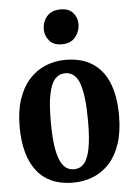

<svg xmlns="http://www.w3.org/2000/svg" viewBox="-56 -849 633 903"><g transform="rotate(-5 260.0 -397.5)"><path d="M24.5 -273Q24.5 -347 43 -402.2Q61.5 -457.5 94.5 -494.2Q127.5 -531 171.5 -549.2Q215.5 -567.5 266.5 -567.5Q343 -567.5 393.8 -534.2Q444.5 -501 469.8 -438Q495 -375 495 -285Q495 -209.5 476.8 -153.8Q458.5 -98 425.5 -61.5Q392.5 -25 348.2 -7Q304 11 253 11Q195.5 11 152.8 -8Q110 -27 81.5 -63.8Q53 -100.5 38.8 -153Q24.5 -205.5 24.5 -273ZM262 -51.5Q291 -51.5 309.8 -72.5Q328.5 -93.5 338 -141.8Q347.5 -190 347.5 -271Q347.5 -329.5 342.8 -373.2Q338 -417 328 -446.5Q318 -476 301 -490.5Q284 -505 260 -505Q231.5 -505 212 -484Q192.5 -463 182.5 -414.8Q172.5 -366.5 172.5 -285.5Q172.5 -227 177.5 -183Q182.5 -139 193.2 -109.8Q204 -80.5 221 -66Q238 -51.5 262 -51.5ZM255.5 -642Q217.5 -642 197.5 -665.5Q177.5 -689 177.5 -718.5Q177.5 -754 199.2 -780Q221 -806 264 -806H265Q303 -806 322.8 -783.5Q342.5 -761 342.5 -731.5Q342.5 -696 320.8 -669Q299 -642 256.5 -642Z"/></g></svg>

Font: Merriweather 24pt SemiCondensed
Style: Bold
Weight: 700
Width: 4
Designer: Eben Sorkin
Foundry: Eben Sorkin
Version: Version 2.100